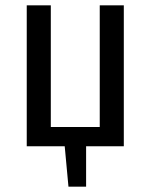

<svg xmlns="http://www.w3.org/2000/svg" viewBox="-20 -547 563 718"><path d="M443 0H302V151H236L222 0H80V-527H170V-72H353V-527H443Z"/></svg>

Font: Fira Sans Condensed
Style: Regular
Weight: 400
Width: 3
Designer: bBox Type GmbH & Carrois Corporate GbR & Edenspiekermann AG
Foundry: bBox Type GmbH & Carrois Corporate GbR & Edenspiekermann AG
Version: Version 4.301